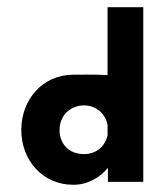

<svg xmlns="http://www.w3.org/2000/svg" viewBox="-20 -504 457 532"><path d="M145 -144C145 -184 175 -212 213 -212C245 -212 272 -190 278 -158V-130C272 -99 247 -77 213 -77C172 -77 145 -104 145 -144ZM377 0V-484H278V-296C239 -298 200 -297 183 -297C98 -297 39 -228 39 -144C39 -60 98 8 183 8C223 8 257 -12 279 -39V0Z"/></svg>

Font: Hussar Tani
Style: Bold
Weight: 700
Foundry: Cannot Into Space Fonts
Version: Version 0.92